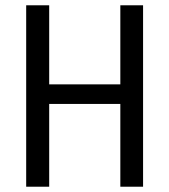

<svg xmlns="http://www.w3.org/2000/svg" viewBox="-20 -706 640 726"><path d="M79 0V-686H166V-387H435V-686H521V0H435V-313H166V0Z"/></svg>

Font: Chivo Mono Light
Style: Regular
Weight: 300
Monospace: yes
Designer: Hector Gatti
Foundry: Omnibus-Type
Version: Version 1.008